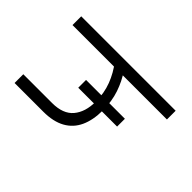

<svg xmlns="http://www.w3.org/2000/svg" viewBox="-187 -887 1046 1046"><g transform="rotate(-45 335.5 -364.0)"><path d="M306.2 -281.7Q232.4 -281.7 179.9 -305.9Q127.4 -330.1 99.9 -379.9Q72.3 -429.7 72.3 -505.9V-727.5H139.6V-505.9Q139.6 -421.4 186.5 -382.1Q233.4 -342.8 313.5 -342.8Q378.9 -342.8 435.3 -364.3Q491.7 -385.7 540.5 -423.8V-354Q493.2 -321.3 435.1 -301.5Q377 -281.7 306.2 -281.7ZM518.6 0V-727.5H585.9V0ZM299.3 -164.6V-463.9H359.4V-164.6Z"/></g></svg>

Font: Inter 24pt Light
Style: Regular
Weight: 300
Designer: Rasmus Andersson
Foundry: rsms
Version: Version 4.001;git-66647c0bb